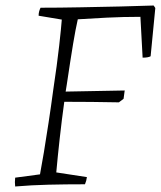

<svg xmlns="http://www.w3.org/2000/svg" viewBox="-20 -668 583 696"><path d="M35 8Q34 0 34 -7.5Q34 -15 35 -24L125 -36Q131 -67 139 -115.5Q147 -164 156 -223Q165 -282 173 -342Q187 -435 194.5 -502Q202 -569 204 -597L120 -611Q120 -620 122 -627Q124 -634 127 -640Q194 -640 270 -641.5Q346 -643 416 -644.5Q486 -646 537 -648L543 -639L526 -464Q517 -459 497 -459L489 -607Q427 -607 366.5 -604Q306 -601 262 -598Q254 -563 245 -509Q236 -455 222 -361Q220 -349 218 -336L432 -340L428 -310L411 -297Q361 -298 312 -298.5Q263 -299 213 -299Q204 -234 196.5 -166.5Q189 -99 184 -43L295 -26Q294 -19 292.5 -13Q291 -7 288 0Q218 0 156 1.5Q94 3 35 8Z"/></svg>

Font: Labrada Lght
Style: Italic
Weight: 300
Italic angle: -7°
Designer: Mercedes Jáuregui
Foundry: Omnibus-Type Team
Version: Version 1.000; ttfautohint (v1.8.4.7-5d5b)